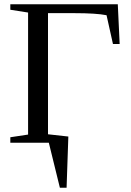

<svg xmlns="http://www.w3.org/2000/svg" viewBox="-20 -675 618 908"><path d="M545.9 -466.8H514.2L483.9 -603Q435.1 -612.8 331.1 -612.8H207V-40L303.2 -29.3L294.9 212.9H263.2L210.9 0H28.8V-25.9L112.8 -38.6V-615.7L28.8 -628.9V-654.8H537.1Z"/></svg>

Font: Liberation Serif
Style: Regular
Weight: 400
Designer: Steve Matteson
Foundry: Ascender Corporation
Version: Version 2.1.5